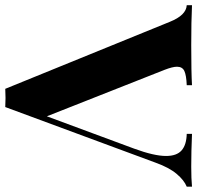

<svg xmlns="http://www.w3.org/2000/svg" viewBox="-42 -718 750 730"><g transform="rotate(90 333.0 -353.0)"><path d="M677.7 -708V-688Q653.3 -678.2 629.2 -649.7Q605 -621.1 586.4 -569.3L375 2Q353.5 1 340.3 1Q327.1 1 305.7 2L50.8 -624Q25.9 -686 -12.2 -688V-708Q47.9 -705.1 140.1 -705.1Q243.2 -705.1 292 -708V-688Q254.4 -686.5 238 -679Q221.7 -671.4 221.7 -650.9Q221.7 -634.3 233.4 -604L410.2 -156.2L533.2 -488.3Q561 -564 561 -609.4Q561 -649.9 539.8 -668.5Q518.6 -687 477.1 -688V-708Q544.4 -705.1 601.6 -705.1Q647.9 -705.1 677.7 -708Z"/></g></svg>

Font: TypoPRO Playfair Display SC
Style: Bold
Weight: 700
Designer: Claus Eggers Sørensen
Foundry: Claus Eggers Sørensen
Version: Version 1.004;PS 001.004;hotconv 1.0.70;makeotf.lib2.5.58329